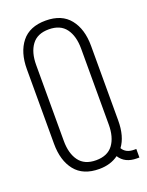

<svg xmlns="http://www.w3.org/2000/svg" viewBox="-138 -776 665 866"><g transform="rotate(-20 194.5 -343.5)"><path d="M37.1 -170.9V-528.8Q37.1 -609.4 75.4 -657.7Q113.8 -706.1 190.9 -706.1Q268.1 -706.1 306.6 -657.7Q345.2 -609.4 345.2 -528.8V-170.9Q345.2 -94.2 312 -49.8Q328.1 -22 367.2 -22H377.9V19H366.2Q308.6 19 283.2 -22Q245.6 5.9 190.9 5.9Q113.8 5.9 75.4 -42.2Q37.1 -90.3 37.1 -170.9ZM83 -168Q83 -107.4 109.4 -71.8Q135.7 -36.1 190.9 -36.1Q246.1 -36.1 272.5 -71.8Q298.8 -107.4 298.8 -168V-532.2Q298.8 -592.8 272.5 -628.4Q246.1 -664.1 190.9 -664.1Q135.7 -664.1 109.4 -628.4Q83 -592.8 83 -532.2Z"/></g></svg>

Font: Bebas Neue Book
Style: Regular
Weight: 400
Designer: Ryoichi Tsunekawa
Foundry: Ryoichi Tsunekawa
Version: Version 001.003